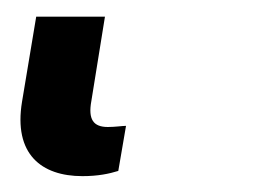

<svg xmlns="http://www.w3.org/2000/svg" viewBox="-20 25 327 236"><path d="M81.3 241.5C100.5 241.5 114 238.6 125.4 235.1L134.9 179.7C130 179.7 121.8 181.1 112.6 181.1C94.8 181.1 88.1 171.9 92.3 149.1L109 45.5H24.5L7.1 149.9C-3.6 214.5 30.9 241.5 81.3 241.5Z"/></svg>

Font: Margiela Sans Semi Bold
Style: Italic
Weight: 600
Italic angle: -9.39999°
Designer: Stefan Endress, Andreas Faust
Version: Version 1.100;FEAKit 1.0